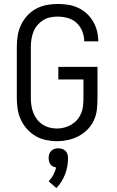

<svg xmlns="http://www.w3.org/2000/svg" viewBox="-20 -702 590 971"><path d="M268 12Q240 12 212 6Q184 0 160 -14Q136 -28 117 -49Q98 -70 86 -95.5Q74 -121 69.5 -149Q65 -177 65 -205V-465Q65 -493 69.5 -521.5Q74 -550 86 -575.5Q98 -601 117.5 -622.5Q137 -644 162 -657.5Q187 -671 215 -676.5Q243 -682 271 -682Q298 -682 324 -678Q350 -674 374 -663Q398 -652 417.5 -634.5Q437 -617 450.5 -594Q464 -571 470.5 -545.5Q477 -520 477 -494V-493H406Q406 -519 396 -544Q386 -569 367 -586.5Q348 -604 322.5 -611Q297 -618 271 -618Q252 -618 233 -614Q214 -610 197.5 -599.5Q181 -589 168.5 -574Q156 -559 149 -541Q142 -523 139 -503.5Q136 -484 136 -465V-205Q136 -186 139 -167Q142 -148 149 -130.5Q156 -113 167.5 -98Q179 -83 195 -72.5Q211 -62 230 -57Q249 -52 268 -52Q287 -52 306 -57Q325 -62 341.5 -72Q358 -82 370.5 -96.5Q383 -111 390.5 -129Q398 -147 400 -166.5Q402 -186 402 -205V-300H275V-364H473V-205Q473 -177 470 -148.5Q467 -120 455 -94Q443 -68 423 -47.5Q403 -27 377.5 -13.5Q352 0 324 6Q296 12 268 12ZM265 249 226 215Q240 200 249.5 182.5Q259 165 264 145Q256 144 248 140Q240 136 235 129Q230 122 228 114Q226 106 226 97Q226 87 229 77.5Q232 68 239 61Q246 54 255.5 51Q265 48 275 48Q285 48 294.5 51Q304 54 311 61Q318 68 321 77.5Q324 87 324 97Q324 118 320.5 138.5Q317 159 309.5 178.5Q302 198 291 216Q280 234 265 249Z"/></svg>

Font: Lode Term
Style: Regular
Weight: 400
Monospace: yes
Designer: Belleve Invis
Foundry: Belleve Invis
Version: Version 29.2.0